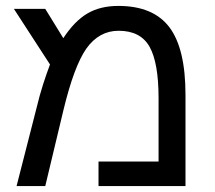

<svg xmlns="http://www.w3.org/2000/svg" viewBox="-20 -629 727 649"><path d="M380 -609Q498 -609 552.5 -537Q607 -465 607 -308V0H313V-83H516V-297Q516 -417 485.5 -471Q455 -525 381 -525Q315 -525 272 -465Q230 -405 194 -255L133 0H36L103 -262Q114 -308 126 -345Q138 -382 149 -411L27 -599H133L194 -500Q232 -558 275.5 -583.5Q319 -609 380 -609Z"/></svg>

Font: Libra Sans
Style: Regular
Weight: 400
Foundry: Context Ltd
Version: Version 1.000; ttfautohint (v1.3)